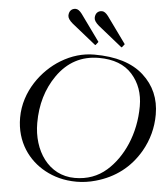

<svg xmlns="http://www.w3.org/2000/svg" viewBox="-62 -1007 930 1062"><g transform="rotate(5 403.5 -476.0)"><path d="M424 -911.5C424 -899.2 433 -885.3 451 -870L583 -764C584.3 -762.7 585.3 -762 586 -762C586.7 -762 587.7 -762.7 589 -764L600 -778C601.3 -779.3 602 -780.3 602 -781C602 -781.7 601.3 -782.7 600 -784L496 -928C484 -944 472.3 -952 461 -952C437.7 -952 424 -935.3 424 -911.5ZM278 -911.5C278 -899.2 287 -885.3 305 -870L437 -764C438.3 -762.7 439.3 -762 440 -762C440.7 -762 441.7 -762.7 443 -764L454 -778C455.3 -779.3 456 -780.3 456 -781C456 -781.7 455.3 -782.7 454 -784L350 -928C338 -944 326.3 -952 315 -952C291.7 -952 278 -935.3 278 -911.5ZM158 -305C158 -407 184 -495.3 236 -570C293.3 -652 370.3 -693 467 -693C548.3 -693 610 -669.5 652 -622.5C694 -575.5 715 -516.8 715 -446.5C715 -291.5 653.4 -159.6 566.5 -83.5C518.2 -41.2 459.7 -20 391 -20C244.4 -20 158 -152.7 158 -305ZM508 -15C615.3 -45 696.7 -107.3 752 -202C788.7 -266 807 -334.7 807 -408C807 -496 775.8 -568.2 713.5 -624.5C651.2 -680.8 560 -709 440 -709C376 -709 314.3 -691 255 -655C155.6 -594.7 61 -473.3 61 -326C61 -189.6 134.6 -92.8 227 -43C274.6 -17.3 331.2 0 403 0C437.7 0 472.7 -5 508 -15Z"/></g></svg>

Font: fbb
Style: Italic
Weight: 400
Italic angle: -12°
Designer: David J. Perry, Michael Sharpe
Version: Version 0.991